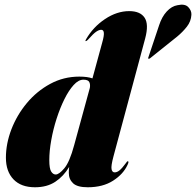

<svg xmlns="http://www.w3.org/2000/svg" viewBox="-20 -782 830 812"><path d="M594 -619.5 460 -121Q449 -80 451.8 -66.5Q454.5 -53 465 -53Q475 -53 485.5 -61.5Q496 -70 511.5 -91Q516 -97 517.2 -98.5Q518.5 -100 520.5 -100Q526.5 -100 519.5 -85Q501.5 -45.5 458.2 -17.8Q415 10 351 10Q307 10 289 -7Q271 -24 271 -51Q271 -63 272.5 -76Q249 -36.5 213.8 -13.2Q178.5 10 128 10Q69 10 37 -23.5Q5 -57 5 -115Q5 -174.5 28.2 -235Q51.5 -295.5 93.5 -346Q135.5 -396.5 192.2 -427.2Q249 -458 315.5 -458Q349.5 -458 371 -450.5L412 -601Q420.5 -630.5 419.2 -643.2Q418 -656 408 -656Q398.5 -656 386.2 -647.5Q374 -639 352 -614Q346 -608 343 -608Q339 -608 344 -616Q374 -668 424.2 -701.5Q474.5 -735 526.5 -735Q573 -735 591.5 -707.2Q610 -679.5 594 -619.5ZM188.5 -104.5Q188.5 -69 196.5 -56.5Q204.5 -44 215.5 -44Q230 -44 252.2 -70.5Q274.5 -97 293.5 -167.5L360 -410.5Q362.5 -425.5 357.5 -435.2Q352.5 -445 332.5 -445Q312 -445 291.5 -422.5Q271 -400 252.5 -362.8Q234 -325.5 219.5 -280.5Q205 -235.5 196.8 -189.5Q188.5 -143.5 188.5 -104.5ZM653 -675.5Q664.5 -711 685.2 -733.5Q706 -756 730.5 -760Q762 -767 776.2 -752Q790.5 -737 789.5 -719.5Q788 -691.5 770.2 -669Q752.5 -646.5 729.5 -627.5L614 -535Q611 -533 607 -534Q606 -535.5 606.8 -537.2Q607.5 -539 608 -541Z"/></svg>

Font: Fraunces 144pt S000 Black
Style: Italic
Weight: 900
Italic angle: -16°
Version: Version 1.000; ttfautohint (v1.8.3)